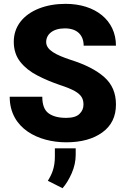

<svg xmlns="http://www.w3.org/2000/svg" viewBox="-20 -741 666 1013"><path d="M420.4 -189C420.4 -169.9 413.6 -153.8 399.4 -140.1C385.3 -126 361.8 -119.1 329.1 -119.1C288.6 -119.1 257.8 -127.4 235.8 -143.6C213.9 -159.7 203.1 -189 203.1 -230.5H31.2C31.2 -62 183.6 9.8 329.1 9.8C408.7 9.8 472.2 -7.8 520 -42.5C567.9 -77.1 591.8 -126 591.8 -189.9C591.8 -250 571.3 -297.9 529.8 -334.5C488.3 -371.1 429.7 -400.9 354 -424.8C273.4 -451.7 223.6 -477.1 223.6 -519.5C223.6 -558.6 257.3 -591.3 322.3 -591.3C388.7 -591.3 421.4 -554.2 421.4 -500H591.8C591.8 -634.8 481.9 -720.7 326.2 -720.7C273.9 -720.7 227.1 -712.4 186 -696.3C103.5 -663.6 52.7 -602.5 52.7 -521C52.7 -478.5 64.5 -442.9 87.4 -414.1C110.4 -385.3 140.1 -361.8 177.2 -342.8C213.9 -323.7 253.4 -307.1 294.9 -293C330.6 -281.2 356.9 -270.5 375 -260.3C410.6 -239.7 420.4 -218.8 420.4 -189ZM269.5 41.5V84.5C269.5 143.6 253.9 178.2 232.4 212.9L310.1 252C328.1 231.4 344.2 205.1 358.4 172.9C372.6 140.1 379.4 107.9 379.4 75.2V41.5Z"/></svg>

Font: Vazirmatn Black
Style: Regular
Weight: 900
Designer: Saber Rastikerdar
Foundry: Saber Rastikerdar
Version: Version 33.003